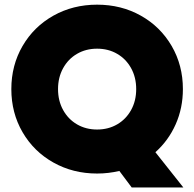

<svg xmlns="http://www.w3.org/2000/svg" viewBox="-20 -741 845 835"><path d="M29.3 -353.5Q29.3 -457 78.1 -541Q127 -625 212.2 -672.9Q297.4 -720.7 402.3 -720.7Q507.3 -720.7 592.5 -672.9Q677.7 -625 726.6 -541Q775.4 -457 775.4 -353.5Q775.4 -271 743.9 -200.2Q712.4 -129.4 655.8 -79.1L777.3 74.2H552.7L499 2.4Q451.7 13.7 402.3 13.7Q297.4 13.7 212.2 -34.2Q127 -82 78.1 -166Q29.3 -250 29.3 -353.5ZM572.3 -353.5Q572.3 -404.3 550.3 -444.3Q528.3 -484.4 489.7 -506.8Q451.2 -529.3 402.3 -529.3Q353.5 -529.3 314.9 -506.8Q276.4 -484.4 254.4 -444.3Q232.4 -404.3 232.4 -353.5Q232.4 -302.7 254.4 -262.7Q276.4 -222.7 314.9 -200.2Q353.5 -177.7 402.3 -177.7Q451.2 -177.7 489.7 -200.2Q528.3 -222.7 550.3 -262.7Q572.3 -302.7 572.3 -353.5Z"/></svg>

Font: Wanted Sans ExtraBlack
Style: Regular
Weight: 900
Designer: Original Design by Kil Hyung-jin and Kang Hanbin, Wanted Lab, Inc; Hangeul from Source Han Sans by Jang Soo-young and Ka
Foundry: Wanted Lab, Inc.
Version: Version 1.001